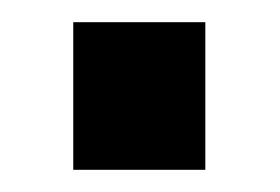

<svg xmlns="http://www.w3.org/2000/svg" viewBox="-20 -437 252 173"><path d="M165 -417V-284H46V-417Z"/></svg>

Font: Pathway Extreme 8pt Thin 12pt SemiBold
Style: Regular
Weight: 600
Version: Version 1.001;gftools[0.9.26]